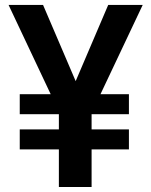

<svg xmlns="http://www.w3.org/2000/svg" viewBox="-20 -747 604 767"><path d="M152 -727.3 282.3 -422.9 412.3 -727.3H550.1L381.4 -370.7H495V-290.8H345.9V-230.1H495V-150.2H345.9V0H215.2V-150.2H58.9V-230.1H215.2V-290.8H58.9V-370.7H182.5L14.2 -727.3Z"/></svg>

Font: Inter P Semi Bold
Style: Regular
Weight: 600
Designer: Rasmus Andersson
Foundry: rsms
Version: Version 3.018;git-588b23468